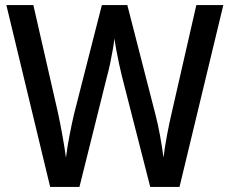

<svg xmlns="http://www.w3.org/2000/svg" viewBox="-20 -734 902 754"><path d="M857 -714 685 0H570L459 -434Q454 -454 448 -481.5Q442 -509 437 -536.5Q432 -564 429 -583Q428 -568 423.5 -542Q419 -516 413 -487Q407 -458 400 -433L292 0H177L5 -714H111L207 -294Q217 -248 225.5 -200Q234 -152 239 -115Q244 -155 253 -202Q262 -249 271 -287L380 -714H480L590 -286Q600 -248 608.5 -201.5Q617 -155 622 -115Q627 -156 636 -204Q645 -252 655 -294L751 -714Z"/></svg>

Font: Noto Sans Kannada SemiCondensed Medium
Style: Regular
Weight: 500
Width: 4
Designer: Jelle Bosma - Monotype Design Team
Foundry: Monotype Imaging Inc.
Version: Version 2.005; ttfautohint (v1.8.4.7-5d5b)